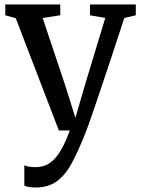

<svg xmlns="http://www.w3.org/2000/svg" viewBox="-20 -575 622 846"><path d="M136.1 251.2Q120.8 251.2 107.7 248.9Q94.5 246.7 87.2 243.1V153.2Q93.5 157 107.6 159.3Q121.7 161.5 136.5 161.5Q156.9 161.5 176.3 155Q195.7 148.5 214.2 131.2Q232.8 113.9 251.1 82Q269.4 50.2 287.4 0H239.4L49.4 -494.8L3.3 -507.7V-555.3H245.6V-507.7L168 -495.7L266.6 -201L312.2 -56L354.7 -201.9L443.8 -495.8L376.6 -507.7V-555.3H578.4V-507.7L527.7 -495.8Q497.1 -401.6 471.7 -325.2Q446.3 -248.8 426.5 -189.8Q406.7 -130.8 392.3 -88.7Q377.9 -46.6 368.5 -20.7Q359.1 5.2 354.8 15Q324.5 91.6 295.9 144.4Q267.3 197.1 229.9 224.1Q192.6 251.2 136.1 251.2Z"/></svg>

Font: Merriweather Light
Style: Regular
Weight: 300
Designer: Eben Sorkin
Foundry: Eben Sorkin
Version: Version 2.100